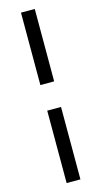

<svg xmlns="http://www.w3.org/2000/svg" viewBox="-142 -810 539 1022"><g transform="rotate(-15 128.0 -298.5)"><path d="M166 -369.5H90V-768.5H166ZM166 170.5H90V-228.5H166Z"/></g></svg>

Font: Verano Sans Medium
Style: Regular
Weight: 500
Designer: Lukasz Dziedzic with Adam Twardoch and Botio Nikoltchev
Foundry: tyPoland Lukasz Dziedzic
Version: Version 3.001;December 28, 2019;FontCreator 12.0.0.2547 64-b